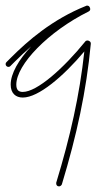

<svg xmlns="http://www.w3.org/2000/svg" viewBox="-30 -339 368 683"><path d="M180 324C184 324 188 321 190 317C243 142 277 -14 293 -183C293 -183 293 -184 293 -184C293 -188 291 -192 287 -193L286 -194C284 -194 283 -195 281 -195C278 -195 275 -194 273 -191C196 -96 102 -12 51 -12C36 -12 28 -19 28 -38C28 -109 142 -227 285 -298C289 -300 291 -303 291 -307C291 -309 290 -310 290 -312L289 -313C288 -317 284 -319 280 -319C278 -319 277 -319 276 -318C156 -270 69 -194 9 -134L-7 -118C-9 -116 -10 -114 -10 -111C-10 -106 -6 -101 0 -101C3 -101 5 -102 7 -104L23 -120C40 -137 60 -156 81 -174C36 -126 8 -77 8 -38C8 -7 26 8 51 8C107 8 195 -67 270 -156C253 0 220 147 170 311C170 312 170 313 170 314C170 320 174 324 180 324Z"/></svg>

Font: Mistral SingleLine Outline
Style: Regular
Weight: 300
Designer: François Chastanet, Élisa Garzelli, Anais Alves, Morgane Autin
Foundry: institut supérieur des arts et du design Toulouse / isdaT
Version: Version 1.000;Glyphs 3.3 (3337)